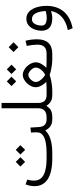

<svg xmlns="http://www.w3.org/2000/svg" viewBox="737 -1429 954 2468"><g transform="rotate(-90 1214.0 -195.0)"><path d="M461.9 -409.7 522 -469.7 582 -409.7 522 -349.1ZM307.1 -409.7 367.2 -469.7 427.2 -409.7 367.2 -349.1ZM481 0H410.2Q235.4 0 145.3 -57.9Q55.2 -115.7 55.2 -229Q55.2 -259.3 61.3 -288.1Q67.4 -316.9 78.6 -343.8L139.6 -320.8Q126 -280.3 126 -236.3Q126.5 -150.9 198.5 -112.1Q270.5 -73.2 405.3 -73.2H478.5Q572.8 -73.2 636.2 -88.6Q699.7 -104 728.5 -139.2Q747.1 -161.6 747.1 -203.6Q747.1 -221.2 746.1 -239Q745.1 -256.8 744.1 -273.4L808.1 -281.2L815.4 -168Q821.8 -73.2 913.6 -73.2H926.8V0H913.6Q860.8 0 827.1 -22.9Q793.5 -45.9 771.5 -89.8Q728 -44.4 656.7 -22.2Q585.4 0 481 0Z M1086.9 -75.2Q1071.3 -51.3 1053.7 -34.4Q1036.1 -17.6 1009 -8.8Q981.9 0 938 0H907.2V-73.2H939Q1055.7 -73.2 1056.6 -182.6V-652.3H1124.5V-182.6Q1124.5 -129.9 1148.7 -101.6Q1172.9 -73.2 1229 -73.2H1244.1V0H1229.5Q1173.3 0 1142.1 -20Q1110.8 -40 1086.9 -75.2Z M1496.6 -524.4 1556.6 -584.5 1616.7 -524.4 1556.6 -463.9ZM1341.8 -524.4 1401.9 -584.5 1461.9 -524.4 1401.9 -463.9ZM1577.1 -76.2Q1603 -74.7 1629.4 -74Q1655.8 -73.2 1672.9 -73.2H1718.8V0H1673.8Q1656.7 0 1625.5 -3.4Q1594.2 -6.8 1557.1 -14.4Q1520 -22 1484.9 -34.2Q1449.2 -21.5 1411.4 -13.9Q1373.5 -6.3 1341.3 -3.2Q1309.1 0 1290 0H1224.6V-73.2H1290Q1310.5 -73.2 1337.9 -74Q1365.2 -74.7 1395.5 -76.7Q1368.2 -103.5 1347.4 -140.6Q1326.7 -177.7 1326.7 -214.4Q1326.7 -240.7 1339.8 -269.5Q1353 -298.3 1375.7 -323Q1398.4 -347.7 1426.8 -363.3Q1455.1 -378.9 1485.4 -378.9Q1516.6 -378.9 1545.7 -363.5Q1574.7 -348.1 1597.4 -323.2Q1620.1 -298.3 1633.5 -269.5Q1647 -240.7 1647 -213.4Q1647 -176.3 1625.7 -139.6Q1604.5 -103 1577.1 -76.2ZM1485.4 -308.1Q1465.3 -308.1 1444.3 -293Q1423.3 -277.8 1408.7 -255.9Q1394 -233.9 1394 -212.4Q1394 -189.5 1408.7 -165.5Q1423.3 -141.6 1444.8 -121.8Q1466.3 -102.1 1485.8 -92.3Q1509.8 -102.1 1531 -121.3Q1552.2 -140.6 1565.9 -164.8Q1579.6 -189 1579.6 -213.4Q1579.6 -233.4 1564.5 -255.4Q1549.3 -277.3 1527.3 -292.7Q1505.4 -308.1 1485.4 -308.1Z M1942.9 -195.8Q1942.9 -100.1 1896.7 -50Q1850.6 0 1757.3 0H1699.2V-73.2H1757.3Q1816.9 -73.2 1845.5 -101.8Q1874 -130.4 1874 -194.3Q1874 -222.2 1869.6 -258.3Q1865.2 -294.4 1857.4 -328.1L1923.8 -344.2Q1934.1 -307.6 1938.5 -268.6Q1942.9 -229.5 1942.9 -195.8ZM1779.3 -498 1841.8 -560.5 1904.8 -498 1841.8 -435.5Z M2306.2 -15.6Q2288.1 -9.8 2262.5 -4.9Q2236.8 0 2216.8 0Q2053.2 0 2053.2 -137.2Q2053.2 -184.6 2070.1 -229.5Q2086.9 -274.4 2121.1 -303.7Q2155.3 -333 2207 -333Q2263.2 -333 2299.8 -296.4Q2336.4 -259.8 2354.5 -200.7Q2372.6 -141.6 2372.6 -73.7Q2372.6 58.6 2300.8 145.5Q2229 232.4 2085 261.7L2061 200.2Q2170.9 177.7 2231.9 120.6Q2293 63.5 2306.2 -15.6ZM2306.6 -84.5Q2301.3 -167 2277.1 -214.1Q2252.9 -261.2 2203.1 -261.2Q2169.4 -261.2 2151.1 -239.5Q2132.8 -217.8 2126 -189Q2119.1 -160.2 2119.1 -139.6Q2119.1 -101.6 2145.3 -86.4Q2171.4 -71.3 2219.2 -71.3Q2262.7 -71.3 2306.6 -84.5Z"/></g></svg>

Font: Vazir Light FD
Style: Light-FD
Weight: 300
Designer: Saber Rastikerdar
Foundry: Saber Rastikerdar
Version: Version 30.1.0